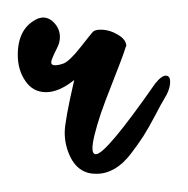

<svg xmlns="http://www.w3.org/2000/svg" viewBox="-21 -278 211 216"><path d="M62.5 -188Q45.4 -174.3 30.8 -174.3Q16.1 -174.3 7.6 -186.8Q-1 -199.2 -1 -216.3Q-1 -247.1 22 -257.3Q25.9 -258.3 27.3 -258.3Q34.7 -258.3 40.5 -251.7Q46.4 -245.1 46.4 -236.3Q46.4 -230 43 -223.6Q36.6 -210.9 36.6 -208Q36.6 -204.6 41 -204.6Q44.9 -204.6 50.3 -206.5Q57.1 -209 69.6 -224.9Q82 -240.7 83.5 -242.2Q85.9 -244.6 92.3 -244.6Q102.1 -244.6 111.6 -239Q121.1 -233.4 121.1 -226.1L120.6 -225.6Q117.2 -214.4 106.4 -187.3Q95.7 -160.2 92.3 -149.9Q83 -121.6 83 -111.3Q83 -104.5 86.9 -104.5Q98.1 -104.5 153.3 -183.6Q160.6 -192.9 165.5 -192.9Q170.4 -192.9 170.4 -186Q170.4 -177.2 163.6 -166.5Q161.1 -162.6 153.6 -148.2Q146 -133.8 140.4 -125Q134.8 -116.2 126.2 -105Q117.7 -93.8 107.9 -88.1Q98.1 -82.5 87.9 -82.5Q80.6 -82.5 76.7 -84Q64.9 -87.9 58.3 -101.1Q51.8 -114.3 51.8 -128.9Q51.8 -141.6 62.5 -188Z"/></svg>

Font: Sintesa 2
Style: 2
Weight: 400
Version: Version 001.000